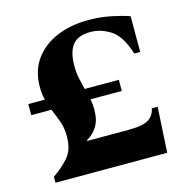

<svg xmlns="http://www.w3.org/2000/svg" viewBox="-88 -636 686 717"><g transform="rotate(-15 255.5 -277.5)"><path d="M40 0V-23Q74 -46 100 -75Q126 -104 126 -157Q126 -190 116.5 -215.5Q107 -241 96 -267H18V-310H82Q79 -321 77.5 -333.5Q76 -346 76 -360Q76 -422 107 -465.5Q138 -509 192 -532Q246 -555 315 -555Q361 -555 402.5 -546.5Q444 -538 472 -528V-390H449Q427 -461 389.5 -485.5Q352 -510 311 -510Q263 -510 242 -483.5Q221 -457 221 -404Q221 -375 226 -352.5Q231 -330 236 -310H368V-267H247Q251 -247 251 -228Q251 -186 235 -161Q219 -136 195 -123V-120H354Q411 -120 433 -134.5Q455 -149 459 -175H482L472 0Z"/></g></svg>

Font: Bona Nova
Style: Bold
Weight: 700
Designer: Mateusz Machalski
Foundry: Capitalics
Version: Version 4.001; ttfautohint (v1.8.3)